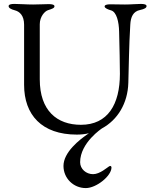

<svg xmlns="http://www.w3.org/2000/svg" viewBox="-20 -673 778 980"><path d="M699 -653C676 -653 650 -650 618 -650C589 -650 573 -651 543 -651C526 -651 514 -648 514 -640C514 -631 533 -624 547 -620C575 -612 587 -562 588 -511C590 -434 592 -340 592 -296C592 -140 530 -36 393 -36C271 -36 183 -108 183 -268V-549C183 -589 209 -616 225 -621C247 -628 258 -632 258 -641C258 -649 246 -652 229 -652C208 -652 180 -650 149 -650C112 -650 83 -653 53 -653C36 -653 24 -650 24 -642C24 -633 34 -626 57 -620C79 -614 103 -595 103 -547V-240C103 -87 193 14 372 14C393 14 414 12 434 7C383 41 304 105 304 174C304 237 355 287 418 287C472 287 549 225 549 182C549 177 546 174 542 174C541 174 539 175 537 176C528 181 490 216 455 216C420 216 389 190 389 155C389 55 501 -18 501 -18C580 -61 632 -145 635 -250C638 -342 638 -432 645 -547C647 -587 660 -615 695 -622C718 -627 728 -633 728 -642C728 -650 716 -653 699 -653Z"/></svg>

Font: EB Garamond
Style: Regular
Weight: 400
Designer: Georg Duffner and Octavio Pardo
Foundry: Georg Duffner
Version: Version 1.000;PS 001.000;hotconv 1.0.88;makeotf.lib2.5.64775